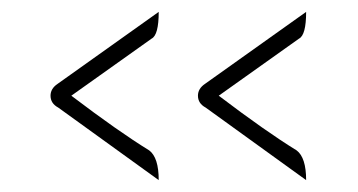

<svg xmlns="http://www.w3.org/2000/svg" viewBox="-20 -443 602 323"><path d="M65 -282Q65 -294 77 -302L247 -423Q247 -384 235 -378L100 -282Q179 -222 231 -190Q247 -178 247 -140L78 -262Q65 -269 65 -282ZM313 -282Q313 -294 325 -302L495 -423Q495 -384 483 -378L348 -282Q427 -222 479 -190Q495 -178 495 -140L326 -262Q313 -269 313 -282Z"/></svg>

Font: Afta serif
Style: Regular
Weight: 400
Designer: parq.ink
Foundry: Oriol Esparraguera Font
Version: Version 1.000